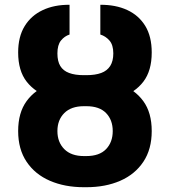

<svg xmlns="http://www.w3.org/2000/svg" viewBox="-20 -780 718 810"><path d="M334 -447.3H344.2Q424.3 -447.3 486.6 -424.8Q548.8 -402.3 584.5 -353.5Q620.1 -304.7 620.1 -227.1Q620.1 -150.4 584.7 -97.4Q549.3 -44.4 487.1 -17.3Q424.8 9.8 344.2 9.8H334Q253.4 9.8 190.7 -17.3Q127.9 -44.4 92.3 -97.4Q56.6 -150.4 56.6 -227.1Q56.6 -304.7 92.3 -353.5Q127.9 -402.3 190.7 -425Q253.4 -447.8 334 -447.3ZM344.2 -332H334Q280.3 -332 251.2 -303Q222.2 -273.9 222.2 -227.1Q222.2 -180.2 251.2 -150.9Q280.3 -121.6 334 -121.6H344.2Q399.4 -121.6 427.5 -150.9Q455.6 -180.2 455.6 -227.1Q455.6 -273.9 427.5 -303Q399.4 -332 344.2 -332ZM344.2 -462.9Q381.8 -462.9 407 -472.2Q432.1 -481.4 445.1 -502Q458 -522.5 458 -554.7Q458 -590.3 441.9 -608.9Q425.8 -627.4 403.3 -634.3V-759.8Q467.8 -760.3 516.6 -737.8Q565.4 -715.3 592.8 -670.7Q620.1 -626 620.1 -558.6Q620.1 -481.4 584.7 -435.3Q549.3 -389.2 486.8 -368.7Q424.3 -348.1 344.2 -348.1H333Q253.9 -348.6 191.2 -369.1Q128.4 -389.6 92.5 -435.5Q56.6 -481.4 56.6 -558.6Q56.6 -625 84 -669.7Q111.3 -714.4 160.2 -737.3Q209 -760.3 273.4 -759.8V-634.3Q252 -627.4 237.1 -608.9Q222.2 -590.3 222.2 -554.7Q222.2 -521.5 234.4 -501.5Q246.6 -481.4 271.5 -472.2Q296.4 -462.9 333 -462.9Z"/></svg>

Font: Inter 17pt ExtraBold
Style: Regular
Weight: 800
Version: Version 4.001;git-66647c0bb